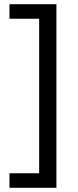

<svg xmlns="http://www.w3.org/2000/svg" viewBox="-20 -734 369 912"><path d="M248 158V-714H25V-645H166V89H25V158Z"/></svg>

Font: OpenSansMMV
Style: Regular
Weight: 400
Designer: Steve Matteson
Foundry: Ascender Corporation
Version: Version 4.000